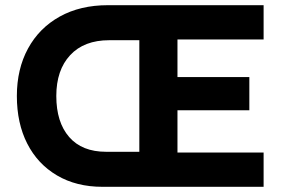

<svg xmlns="http://www.w3.org/2000/svg" viewBox="-20 -720 1100 740"><path d="M375 0Q274 0 199.5 -44Q125 -88 85 -166.5Q45 -245 45 -350Q45 -454 88 -533Q131 -612 210 -656Q289 -700 396 -700H996V-568H664V-423H941V-295H664V-132H996V0ZM197 -350Q197 -249 246.5 -192Q296 -135 389 -135H517V-565H401Q304 -565 250.5 -507.5Q197 -450 197 -350Z"/></svg>

Font: Readex Pro SemiBold
Style: Regular
Weight: 600
Designer: Bonnie Shaver-Troup, Thomas Jockin
Foundry: Lexend
Version: Version 1.204; ttfautohint (v1.8.4.7-5d5b)